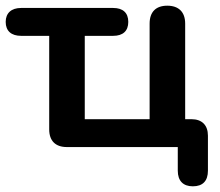

<svg xmlns="http://www.w3.org/2000/svg" viewBox="-21 -517 772 675"><path d="M657 138C692 138 710 119 710 83V-40C710 -77 689 -98 652 -98H630V-434C630 -475 607 -497 567 -497C527 -497 505 -475 505 -434V-98H277V-391H377C411 -391 430 -408 430 -440C430 -472 411 -489 377 -489H53C19 -489 -1 -471 -1 -440C-1 -408 19 -391 53 -391H152V-62C152 -22 174 0 214 0H604V83C604 119 623 138 657 138Z"/></svg>

Font: Nunito
Style: Bold
Weight: 700
Designer: Vernon Adams
Foundry: Vernon Adams
Version: Version 3.602